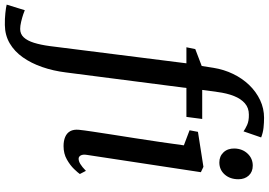

<svg xmlns="http://www.w3.org/2000/svg" viewBox="-290 -676 1107 790"><g transform="rotate(90 263.0 -281.5)"><path d="M147.5 -606.5Q154.5 -650 172.8 -687.8Q191 -725.5 218.5 -754Q246 -782.5 280.5 -798.8Q315 -815 353.5 -815Q373.5 -815 394.2 -812.8Q415 -810.5 434 -803L409 -730.5Q399.5 -737.5 382.8 -745.2Q366 -753 340 -752.5Q312.5 -752.5 293.8 -736.2Q275 -720 263.5 -691Q252 -662 247 -623L238.5 -560.5H358L349.5 -495.5H230.5L166.5 0.5Q160 53 144.2 98.2Q128.5 143.5 104.2 177.8Q80 212 46.8 231.5Q13.5 251 -28.5 251.5Q-53.5 252 -77.2 249.5Q-101 247 -112.5 244L-89.5 169.5Q-86.5 171 -72.8 175.8Q-59 180.5 -42 184.5Q-25 188.5 -12.5 188.5Q8.5 188.5 22.2 173.8Q36 159 44.5 131.8Q53 104.5 58 67.5L129 -495.5H63L70.5 -532L140 -558.5ZM469.5 10Q447.5 10 431.8 3.2Q416 -3.5 408.2 -17.5Q400.5 -31.5 402.5 -53Q404.5 -73 409.8 -108Q415 -143 422 -188Q429 -233 437 -283.5Q445 -334 452.5 -385.8Q460 -437.5 466.5 -485L404.5 -508.5L411 -543L555 -565.5L577 -555L506 -87.5Q503 -69.5 508 -60.8Q513 -52 521.5 -52Q531.5 -52 543 -58.8Q554.5 -65.5 571.5 -82L584.5 -57Q579.5 -49.5 564.2 -33.5Q549 -17.5 525 -3.8Q501 10 469.5 10ZM537 -631Q511.5 -631 495.2 -648.2Q479 -665.5 479.5 -693.5Q480.5 -726 500.5 -747.2Q520.5 -768.5 550 -768.5Q575.5 -768.5 590.8 -752Q606 -735.5 606 -709.5Q606 -675 586.5 -653Q567 -631 537 -631Z"/></g></svg>

Font: Merriweather 20pt
Style: Italic
Weight: 400
Italic angle: -7.8°
Version: Version 2.101